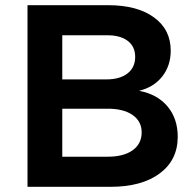

<svg xmlns="http://www.w3.org/2000/svg" viewBox="-20 -720 749 740"><path d="M638 -525Q638 -467 605.5 -425.5Q573 -384 516 -370Q586 -357 625.5 -310Q665 -263 665 -193Q665 -103 595.5 -51.5Q526 0 406 0H86V-700H397Q509 -700 573.5 -653Q638 -606 638 -525ZM501 -501Q501 -541 471.5 -563Q442 -585 390 -584H220V-414H390Q442 -414 471.5 -437Q501 -460 501 -501ZM526 -210Q526 -253 490 -277.5Q454 -302 390 -301H220V-116H390Q454 -115 490 -140Q526 -165 526 -210Z"/></svg>

Font: Gontserrat Medium
Style: Regular
Weight: 500
Designer: Julieta Ulanovsky
Foundry: Julieta Ulanovsky
Version: Version 6.001